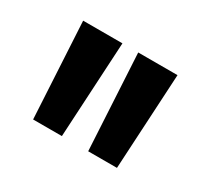

<svg xmlns="http://www.w3.org/2000/svg" viewBox="-71 -806 507 474"><g transform="rotate(30 182.5 -569.5)"><path d="M63 -433H145L160 -706H48ZM220 -433H302L317 -706H205Z"/></g></svg>

Font: Lineal
Style: Bold
Weight: 700
Designer: Created by Frank Adebiaye with contributions from Anton Moglia & Ariel Martín Pérez
Created by Frank ADEBIAYE with FontF
Foundry: Velvetyne Type Foundry
Version: Version 2.000;Glyphs 3.2 (3227)